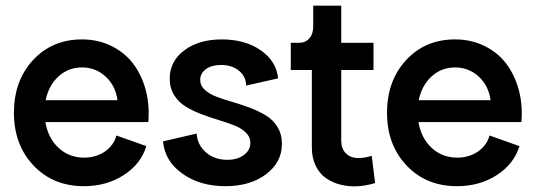

<svg xmlns="http://www.w3.org/2000/svg" viewBox="-20 -653 1914 686"><path d="M279.8 12.2Q169.9 12.2 99.9 -61.5Q29.8 -135.3 29.8 -250Q29.8 -364.7 98.1 -438.5Q166.5 -512.2 272.9 -512.2Q331.1 -512.2 378.9 -488.3Q426.8 -464.4 456.8 -424.1Q486.8 -383.8 501 -330.1Q515.1 -276.4 509.8 -216.8H142.1Q151.9 -159.2 189.5 -124.5Q227.1 -89.8 280.8 -89.8Q323.2 -89.8 355 -111.8Q386.7 -133.8 396 -168.9L502.9 -130.9Q483.4 -66.9 421.9 -27.3Q360.4 12.2 279.8 12.2ZM143.1 -294.9H399.9Q392.6 -347.2 357.2 -379.6Q321.8 -412.1 272.9 -412.1Q224.1 -412.1 189 -379.9Q153.8 -347.7 143.1 -294.9Z M785.6 12.2Q693.8 12.2 631.1 -33Q568.4 -78.1 562.5 -147.9L682.6 -175.8Q685.1 -135.3 715.8 -108.6Q746.6 -82 792.5 -82Q828.1 -82 851.3 -99.1Q874.5 -116.2 874.5 -143.1Q874.5 -163.6 858.6 -179.2Q842.8 -194.8 817.4 -204.8Q792 -214.8 761.2 -224.1Q730.5 -233.4 699.7 -245.1Q668.9 -256.8 643.6 -272.2Q618.2 -287.6 602.3 -313Q586.4 -338.4 586.4 -372.1Q586.4 -434.1 638.4 -473.1Q690.4 -512.2 772.5 -512.2Q856 -512.2 911.9 -473.1Q967.8 -434.1 973.6 -373L859.4 -347.2Q858.9 -379.9 833.7 -400.4Q808.6 -420.9 769.5 -420.9Q736.3 -420.9 715.8 -406Q695.3 -391.1 695.3 -367.2Q695.3 -347.2 711.4 -332.3Q727.5 -317.4 753.2 -307.6Q778.8 -297.9 810.1 -288.8Q841.3 -279.8 872.6 -268.1Q903.8 -256.3 929.4 -241Q955.1 -225.6 971.2 -199.5Q987.3 -173.3 987.3 -139.2Q987.3 -73.2 930.7 -30.5Q874 12.2 785.6 12.2Z M1320.3 1Q1288.6 10.7 1256.8 12.5Q1225.1 14.2 1195.8 6.6Q1166.5 -1 1143.8 -17.1Q1121.1 -33.2 1107.7 -61.3Q1094.2 -89.4 1094.2 -126V-402.8H1019V-500H1048.3Q1071.3 -500 1085.2 -515.9Q1099.1 -531.7 1099.1 -558.1V-632.8H1199.2V-500H1314.5V-402.8H1199.2V-149.9Q1199.2 -122.1 1215.3 -105.7Q1231.4 -89.4 1255.6 -88.4Q1279.8 -87.4 1308.1 -96.2Z M1612.8 12.2Q1502.9 12.2 1432.9 -61.5Q1362.8 -135.3 1362.8 -250Q1362.8 -364.7 1431.2 -438.5Q1499.5 -512.2 1606 -512.2Q1664.1 -512.2 1711.9 -488.3Q1759.8 -464.4 1789.8 -424.1Q1819.8 -383.8 1834 -330.1Q1848.1 -276.4 1842.8 -216.8H1475.1Q1484.9 -159.2 1522.5 -124.5Q1560.1 -89.8 1613.8 -89.8Q1656.2 -89.8 1688 -111.8Q1719.7 -133.8 1729 -168.9L1835.9 -130.9Q1816.4 -66.9 1754.9 -27.3Q1693.4 12.2 1612.8 12.2ZM1476.1 -294.9H1732.9Q1725.6 -347.2 1690.2 -379.6Q1654.8 -412.1 1606 -412.1Q1557.1 -412.1 1522 -379.9Q1486.8 -347.7 1476.1 -294.9Z"/></svg>

Font: Apfel Grotezk Mittel
Style: Regular
Weight: 500
Designer: Luigi Gorlero
Foundry: © 2023, Luigi Gorlero & Collletttivo
Version: Version 2.000;Glyphs 3.2 (3217)